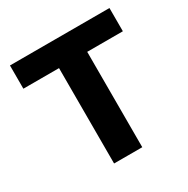

<svg xmlns="http://www.w3.org/2000/svg" viewBox="-164 -874 999 1020"><g transform="rotate(-30 335.0 -364.0)"><path d="M29.8 -585V-727.5H640.1V-585H421.4V0H248.5V-585Z"/></g></svg>

Font: Inter 18pt ExtraBold
Style: Regular
Weight: 800
Designer: Rasmus Andersson
Foundry: rsms
Version: Version 4.001;git-66647c0bb